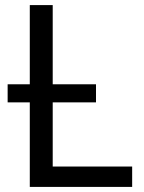

<svg xmlns="http://www.w3.org/2000/svg" viewBox="-20 -734 564 754"><path d="M97 0V-332H10V-403H97V-714H187V-403H357V-332H187V-80H499V0Z"/></svg>

Font: Noto Sans
Style: Regular
Weight: 400
Designer: Monotype Design Team
Foundry: Monotype Imaging Inc.
Version: Version 2.007